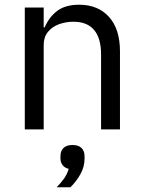

<svg xmlns="http://www.w3.org/2000/svg" viewBox="-20 -548 608 813"><path d="M165 0H85V-516H165V-432H169Q188 -476 222.5 -502Q257 -528 315 -528Q395 -528 441.5 -476.5Q488 -425 488 -331V0H408V-317Q408 -386 378.5 -421Q349 -456 291 -456Q259 -456 230 -445.5Q201 -435 183 -413Q165 -391 165 -358ZM287 66Q312 66 325 78.5Q338 91 338 113V124Q338 159 320 190.5Q302 222 278 245H220Q240 224 252 207Q264 190 271 167Q254 163 245 151Q236 139 236 123V113Q236 91 249 78.5Q262 66 287 66Z"/></svg>

Font: IBM Plex Sans Var
Style: Regular
Weight: 400
Designer: Mike Abbink, Paul van der Laan, Pieter van Rosmalen
Foundry: Bold Monday
Version: Version 3.000